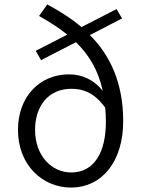

<svg xmlns="http://www.w3.org/2000/svg" viewBox="-20 -832 644 865"><path d="M454 -347C456 -327 457 -305 457 -282C457 -149 406 -55 301 -55C212 -55 138 -131 138 -247C138 -352 196 -432 302 -432C353 -432 404 -416 454 -347ZM165 -561 322 -642C380 -586 423 -516 443 -422C404 -473 349 -497 291 -497C159 -497 61 -397 61 -247C61 -85 175 13 299 13C441 13 535 -106 535 -286C535 -462 474 -585 385 -674L530 -749L505 -791L347 -710C300 -750 247 -783 193 -812L156 -760C202 -734 245 -707 283 -676L141 -603Z"/></svg>

Font: Noto Sans HK DemiLight
Style: Regular
Weight: 350
Designer: Ryoko NISHIZUKA 西塚涼子 (kana, bopomofo & ideographs); Paul D. Hunt (Latin, Greek & Cyrillic); Sandoll Communications 산돌커뮤니
Foundry: Adobe
Version: Version 2.004;hotconv 1.0.118;makeotfexe 2.5.65603